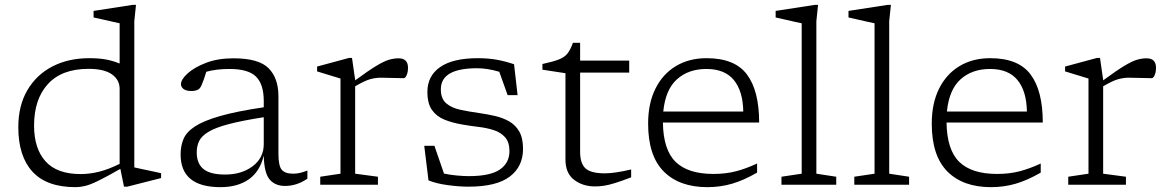

<svg xmlns="http://www.w3.org/2000/svg" viewBox="-20 -762 4812 792"><path d="M491.5 8 476.5 -65.5Q418 -32 384.5 -15.8Q351 0.5 330.5 5.2Q310 10 291.5 10Q172.5 10 114 -53.8Q55.5 -117.5 55.5 -237.5Q55.5 -326 92.8 -389.8Q130 -453.5 196 -487.8Q262 -522 348.5 -522Q386.5 -522 415 -517Q443.5 -512 473.5 -500V-666Q467.5 -667 447 -671.8Q426.5 -676.5 403.2 -681.8Q380 -687 366 -690V-717L527.5 -742H541L534 -674.5V-71.5Q540 -70 562.8 -65.2Q585.5 -60.5 609.8 -55.2Q634 -50 644.5 -47.5V-27.5L505 8ZM473.5 -395.5Q473.5 -432.5 441.8 -455.2Q410 -478 345 -478Q235 -478 177.8 -415.5Q120.5 -353 120.5 -244Q120.5 -149 167.8 -96.5Q215 -44 312.5 -44Q350.5 -44 389.2 -53.8Q428 -63.5 473.5 -86Z M1156 5Q1114.5 5 1092 -22Q1069.5 -49 1068 -120Q1052 -54 1006 -22Q960 10 889.5 10Q725 10 725 -125Q725 -160.5 737.2 -189.2Q749.5 -218 785 -241Q820.5 -264 888.5 -283.5Q956.5 -303 1068 -319.5V-345.5Q1068 -414 1036.2 -445.8Q1004.5 -477.5 927 -477.5Q871.5 -477.5 831 -466Q821 -432.5 811 -409.5Q804.5 -395 794 -390.8Q783.5 -386.5 770.5 -386.5Q748 -386.5 737.2 -394.8Q726.5 -403 726.5 -415Q726.5 -434 753.8 -459Q781 -484 829.8 -502.8Q878.5 -521.5 943 -521.5Q1047.5 -521.5 1088 -480.5Q1128.5 -439.5 1128.5 -365.5V-128.5Q1128.5 -78 1142.2 -61.8Q1156 -45.5 1189.5 -45.5Q1216 -45.5 1248 -58.5V-25Q1204.5 5 1156 5ZM791.5 -133.5Q791.5 -87.5 819.2 -64.8Q847 -42 908.5 -42Q977 -42 1022.5 -76.5Q1068 -111 1068 -167.5V-278.5Q978.5 -264.5 923.5 -250Q868.5 -235.5 840 -218.2Q811.5 -201 801.5 -180.2Q791.5 -159.5 791.5 -133.5Z M1445 -433V-430.5Q1499.5 -470.5 1531.8 -490Q1564 -509.5 1584.5 -515.5Q1605 -521.5 1624 -521.5Q1663 -521.5 1663 -482.5Q1663 -464.5 1657.5 -452Q1652 -439.5 1645 -439.5Q1620.5 -439.5 1597 -440.5Q1573.5 -441.5 1551.5 -441.5Q1530 -441.5 1507.5 -435.5Q1485 -429.5 1445 -406V-45.5L1539 -33V0H1301V-33L1384.5 -45.5V-438Q1375 -441 1345.2 -450Q1315.5 -459 1288 -467.5V-487.5L1419.5 -523H1432Z M1951 -522Q1994 -522 2029.8 -515.5Q2065.5 -509 2100.5 -497L2115 -369.5H2074L2039.5 -466Q2014 -473.5 1991.2 -477Q1968.5 -480.5 1948 -480.5Q1798.5 -480.5 1798.5 -394Q1798.5 -355 1820.5 -336Q1842.5 -317 1878.8 -309.2Q1915 -301.5 1957.5 -295.5Q1989.5 -291 2021.2 -283.8Q2053 -276.5 2079.5 -261.8Q2106 -247 2121.8 -219.8Q2137.5 -192.5 2137.5 -148Q2137.5 -75 2082.8 -33.5Q2028 8 1912.5 8Q1873 8 1825.8 1.5Q1778.5 -5 1747.5 -18L1730 -160.5H1772L1811.5 -46Q1837 -40.5 1864.8 -38Q1892.5 -35.5 1914.5 -35.5Q2002.5 -35.5 2042 -62.8Q2081.5 -90 2081.5 -138.5Q2081.5 -175.5 2063.5 -195.8Q2045.5 -216 2016.8 -225.2Q1988 -234.5 1954.2 -238.5Q1920.5 -242.5 1889 -248Q1847 -255 1814 -268.2Q1781 -281.5 1762 -308.2Q1743 -335 1743 -383Q1743 -449 1795.8 -485.5Q1848.5 -522 1951 -522Z M2373 -135.5Q2373 -87.5 2395.5 -67.2Q2418 -47 2475 -47Q2515.5 -47 2583.5 -63V-30.5Q2543 -15 2517.2 -7Q2491.5 1 2472.5 4Q2453.5 7 2434.5 7Q2384 7 2348.2 -20.2Q2312.5 -47.5 2312.5 -104V-460L2217.5 -474.5V-498Q2262 -507.5 2285.5 -516.8Q2309 -526 2321 -541.5Q2333 -557 2343.5 -585.5H2373V-512H2575.5V-462.5H2373Z M2894.5 -522Q3011 -522 3061.2 -454.8Q3111.5 -387.5 3111.5 -256.5H2714.5Q2716 -144 2767 -94.2Q2818 -44.5 2923 -44.5Q2974 -44.5 3016 -55.5Q3058 -66.5 3103 -87.5V-50Q3047.5 -18 2999.2 -4Q2951 10 2898 10Q2782 10 2717.8 -54.8Q2653.5 -119.5 2653.5 -252Q2653.5 -336 2683.8 -396.5Q2714 -457 2768.2 -489.5Q2822.5 -522 2894.5 -522ZM2894 -477.5Q2820 -477.5 2772.5 -435Q2725 -392.5 2716 -302H3046Q3044.5 -386.5 3007 -432Q2969.5 -477.5 2894 -477.5Z M3347.5 -45.5 3429.5 -33V0H3203.5V-33L3287 -45.5V-666Q3280.5 -667 3262.2 -671.2Q3244 -675.5 3221.5 -680.5Q3199 -685.5 3179.5 -690V-717L3341.5 -742H3354.5L3347.5 -674.5Z M3648 -45.5 3730 -33V0H3504V-33L3587.5 -45.5V-666Q3581 -667 3562.8 -671.2Q3544.5 -675.5 3522 -680.5Q3499.5 -685.5 3480 -690V-717L3642 -742H3655L3648 -674.5Z M4064.5 -522Q4181 -522 4231.2 -454.8Q4281.5 -387.5 4281.5 -256.5H3884.5Q3886 -144 3937 -94.2Q3988 -44.5 4093 -44.5Q4144 -44.5 4186 -55.5Q4228 -66.5 4273 -87.5V-50Q4217.5 -18 4169.2 -4Q4121 10 4068 10Q3952 10 3887.8 -54.8Q3823.5 -119.5 3823.5 -252Q3823.5 -336 3853.8 -396.5Q3884 -457 3938.2 -489.5Q3992.5 -522 4064.5 -522ZM4064 -477.5Q3990 -477.5 3942.5 -435Q3895 -392.5 3886 -302H4216Q4214.5 -386.5 4177 -432Q4139.5 -477.5 4064 -477.5Z M4530.5 -433V-430.5Q4585 -470.5 4617.2 -490Q4649.5 -509.5 4670 -515.5Q4690.5 -521.5 4709.5 -521.5Q4748.5 -521.5 4748.5 -482.5Q4748.5 -464.5 4743 -452Q4737.5 -439.5 4730.5 -439.5Q4706 -439.5 4682.5 -440.5Q4659 -441.5 4637 -441.5Q4615.5 -441.5 4593 -435.5Q4570.5 -429.5 4530.5 -406V-45.5L4624.5 -33V0H4386.5V-33L4470 -45.5V-438Q4460.5 -441 4430.8 -450Q4401 -459 4373.5 -467.5V-487.5L4505 -523H4517.5Z"/></svg>

Font: Newsreader Caption Light
Style: Regular
Weight: 300
Designer: Hugues Gentile
Foundry: Production Type
Version: Version 1.001